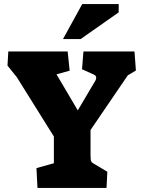

<svg xmlns="http://www.w3.org/2000/svg" viewBox="-20 -928 713 948"><path d="M160 -98 246 -122V-254L63 -547L17 -604L21 -674H314L324 -579L259 -561L364 -383L451 -530Q455 -537 455 -544Q455 -555 443 -560L385 -586L392 -674H644L651 -580L611 -556L427 -286V-162Q427 -138 430.5 -131Q434 -124 448 -117L510 -80L506 0H165ZM386 -908H566V-867L378 -735H291Z"/></svg>

Font: Suez One
Style: Regular
Weight: 400
Designer: Michal Sahar
Foundry: Hagilda
Version: Version 1.001